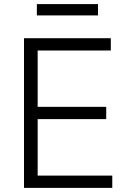

<svg xmlns="http://www.w3.org/2000/svg" viewBox="-20 -913 633 933"><path d="M96.6 0V-727.3H518.5V-667.6H163V-393.8H496.1V-334.2H163V-59.7H525.6V0ZM456.3 -893.1V-838.1H159.1V-893.1Z"/></svg>

Font: Inter Zeller Light
Style: Regular
Weight: 300
Designer: Rasmus Andersson; Joe Bland
Foundry: zeller
Version: Version 3.015;git-dec3a8cb1